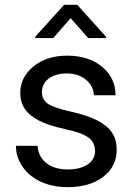

<svg xmlns="http://www.w3.org/2000/svg" viewBox="-20 -770 556 800"><path d="M376 -140.1C376 -117 365.6 -98.6 345 -84.7C324.3 -70.9 296.9 -64 262.7 -64C225.6 -64 195.7 -72.8 173.1 -90.6C150.5 -108.3 138.3 -132.3 136.7 -162.6H46.4C46.4 -131.3 55.6 -102.3 74 -75.4C92.4 -48.6 117.8 -27.7 150.4 -12.7C182.9 2.3 220.4 9.8 262.7 9.8C322.9 9.8 371.9 -4.5 409.7 -33C447.4 -61.4 466.3 -99.3 466.3 -146.5C466.3 -174.8 459.6 -198.8 446 -218.5C432.5 -238.2 411.8 -255 383.8 -269C355.8 -283 319.3 -295.1 274.2 -305.2C229.1 -315.3 197.9 -325.8 180.7 -336.9C163.4 -348 154.8 -364.4 154.8 -386.2C154.8 -409.3 164.1 -428.1 182.6 -442.4C201.2 -456.7 226.9 -463.9 259.8 -463.9C291.7 -463.9 318.1 -454.9 339.1 -437C360.1 -419.1 370.6 -397.8 370.6 -373H461.4C461.4 -421.2 442.8 -460.8 405.5 -491.7C368.2 -522.6 319.7 -538.1 259.8 -538.1C202.8 -538.1 156 -523.1 119.4 -493.2C82.8 -463.2 64.5 -426.6 64.5 -383.3C64.5 -357.3 70.9 -334.8 83.7 -315.9C96.6 -297 116.5 -280.8 143.3 -267.1C170.2 -253.4 206.5 -241.7 252.2 -231.9C297.9 -222.2 330 -210.5 348.4 -197C366.8 -183.5 376 -164.6 376 -140.1ZM422.4 -616.2 301.8 -750H247.1L127 -617.2V-611.3H201.7L274.4 -694.3L347.7 -611.3H422.4Z"/></svg>

Font: Roboto1
Style: rg
Weight: 400
Designer: Google
Version: Version 2.137; 2017